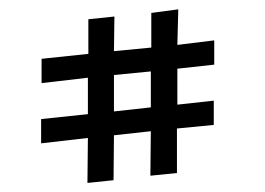

<svg xmlns="http://www.w3.org/2000/svg" viewBox="-20 -700 575 417"><path d="M445.3 -559.6 365.2 -550.8V-472.7L444.3 -481.4V-428.7L364.3 -420.9V-324.2L306.6 -318.4L307.6 -415L227.5 -406.2L226.6 -308.6L169.9 -302.7L170.9 -400.4L69.3 -388.7V-441.4L170.9 -452.1V-531.2L70.3 -519.5V-572.3L171.9 -583V-658.2L228.5 -664.1L227.5 -588.9L308.6 -596.7V-671.9L367.2 -679.7L365.2 -602.5L445.3 -612.3ZM227.5 -537.1V-458L307.6 -466.8V-544.9Z"/></svg>

Font: Puritan
Style: Regular
Weight: 400
Version: 2.0a